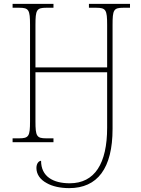

<svg xmlns="http://www.w3.org/2000/svg" viewBox="-20 -734 726 991"><path d="M337 237C483 237 561 135 561 -69V-605C561 -683 566 -694 617 -694H651V-714H439V-694H476C527 -694 533 -683 533 -605V-386H163V-605C163 -683 169 -694 219 -694H256V-714H45V-694H79C129 -694 135 -683 135 -605V-108C135 -31 129 -20 78 -20H45V0H256V-20H219C169 -20 163 -31 163 -108V-361H533V-75C533 110 469 212 340 212C254 212 192 177 192 96C181 96 168 109 168 133C168 165 187 193 221 211C250 228 292 237 337 237Z"/></svg>

Font: Noto Serif SemiCondensed Thin
Style: Regular
Weight: 100
Width: 4
Designer: Monotype Design Team
Foundry: Monotype Imaging Inc.
Version: Version 2.015